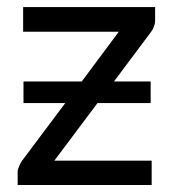

<svg xmlns="http://www.w3.org/2000/svg" viewBox="-20 -527 496 547"><path d="M421.9 -468.8Q421.9 -459 418 -450.2Q415 -441.4 409.2 -434.6Q374 -387.7 304.7 -294.9Q331.1 -294.9 409.2 -294.9Q409.2 -279.3 409.2 -233.4Q372.1 -233.4 257.8 -233.4Q227.5 -192.4 134.8 -69.3Q204.1 -69.3 412.1 -69.3Q412.1 -51.8 412.1 0Q316.4 0 30.3 0Q30.3 -8.8 30.3 -37.1Q30.3 -43.9 34.2 -52.7Q37.1 -60.5 43 -69.3Q84 -124 166 -233.4Q136.7 -233.4 46.9 -233.4Q46.9 -248 46.9 -294.9Q87.9 -294.9 212.9 -294.9Q239.3 -330.1 318.4 -436.5Q250 -436.5 45.9 -436.5Q45.9 -454.1 45.9 -506.8Q139.6 -506.8 421.9 -506.8Q421.9 -497.1 421.9 -468.8Z"/></svg>

Font: Lato
Style: Regular
Weight: 400
Designer: Lukasz Dziedzic with Adam Twardoch and Botio Nikoltchev
Version: Version 2.015; 2015-08-06; http://www.latofonts.com/